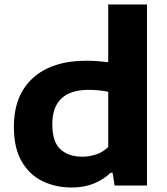

<svg xmlns="http://www.w3.org/2000/svg" viewBox="-20 -828 746 857"><path d="M300.5 9Q229 9 170.5 -19Q112 -47 77 -106.8Q42 -166.5 42 -262Q42 -403.5 127.5 -480.2Q213 -557 365 -557Q391 -557 416.5 -555Q442 -553 463 -550.5V-808H636V0H491.5L482.5 -57H474Q443 -27 399.2 -9Q355.5 9 300.5 9ZM347 -128.5Q378 -128.5 408.8 -138.5Q439.5 -148.5 463 -172V-418.5Q445.5 -422 423 -424.5Q400.5 -427 376.5 -427Q213.5 -427 213.5 -273.5Q213.5 -194.5 250 -161.5Q286.5 -128.5 347 -128.5Z"/></svg>

Font: Encode Sans Exp
Style: Bold
Weight: 700
Width: 7
Designer: Multiple Designers
Foundry: Impallari Type
Version: Version 3.002; ttfautohint (v1.8.3) -l 8 -r 50 -G 200 -x 14 